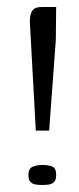

<svg xmlns="http://www.w3.org/2000/svg" viewBox="-20 -526 226 547"><path d="M82 -154 65 -464Q65 -485 72 -495.5Q79 -506 98 -506H140L139 -412L120 -154ZM61 -27Q61 -46 73 -51Q85 -56 101 -56Q118 -56 129 -51.5Q140 -47 140 -27Q140 -14 134.5 -8Q129 -2 120.5 -0.5Q112 1 101 1Q90 1 81 -0.5Q72 -2 66.5 -8Q61 -14 61 -27Z"/></svg>

Font: Genos Thin
Style: Regular
Weight: 400
Version: Version 1.010